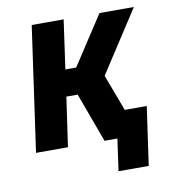

<svg xmlns="http://www.w3.org/2000/svg" viewBox="-74 -574 700 770"><g transform="rotate(-10 275.5 -189.0)"><path d="M347 130 376 -75 367 -108H504L470 130ZM34 0 106 -508H236L208 -309H252L382 -508H522L346 -237V-290L455 0H313L239 -201H193L164 0Z"/></g></svg>

Font: Finlandica SemiBold
Style: Italic
Weight: 600
Italic angle: -8°
Designer: Niklas Ekholm, Juho Hiilivirta, Jaakko Suomalainen
Foundry: Helsinki Type Studio
Version: Version 1.063